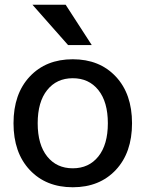

<svg xmlns="http://www.w3.org/2000/svg" viewBox="-20 -780 614 810"><path d="M257 -760 367 -590H267L117 -760ZM105.5 -457Q174 -530 287 -530Q400 -530 468.5 -457Q537 -384 537 -260Q537 -136 468.5 -63Q400 10 287 10Q174 10 105.5 -63Q37 -136 37 -260Q37 -384 105.5 -457ZM179 -120Q219 -70 287 -70Q355 -70 395 -120Q435 -170 435 -260Q435 -350 395 -400Q355 -450 287 -450Q219 -450 179 -400Q139 -350 139 -260Q139 -170 179 -120Z"/></svg>

Font: M PLUS 1p Medium
Style: Regular
Weight: 500
Version: Version 1.062